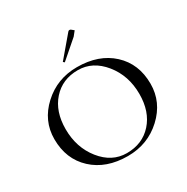

<svg xmlns="http://www.w3.org/2000/svg" viewBox="-179 -944 1077 1106"><g transform="rotate(-30 360.0 -391.0)"><path d="M313.5 -641.6 304.7 -649.4 419.9 -785.2Q423.8 -790 429.7 -790Q434.6 -790 439.5 -786.1L455.1 -773.4L431.6 -744.1ZM359.4 7.8Q215.8 7.8 127.9 -73.7Q40 -155.3 40 -288.1Q40 -410.2 133.8 -496.6Q227.5 -583 359.4 -583Q503.9 -583 591.8 -502Q679.7 -420.9 679.7 -288.1Q679.7 -166 585.9 -79.1Q492.2 7.8 359.4 7.8ZM362.3 -9.8Q466.8 -9.8 530.8 -81.1Q594.7 -152.3 594.7 -269.5Q594.7 -391.6 524.4 -478.5Q454.1 -565.4 355.5 -565.4Q252 -565.4 188.5 -494.1Q125 -422.9 125 -305.7Q125 -183.6 194.3 -96.7Q263.7 -9.8 362.3 -9.8Z"/></g></svg>

Font: FoglihtenNo07
Style: Regular
Weight: 500
Designer: gluk (gluksza@wp.pl)
Foundry: gluk (gluksza@wp.pl)
Version: Version 0.871